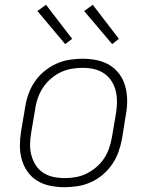

<svg xmlns="http://www.w3.org/2000/svg" viewBox="-20 -773 640 801"><path d="M249 8Q218 8 189 2Q160 -4 136 -18.5Q112 -33 95.5 -56Q79 -79 71 -107Q63 -135 63 -165Q63 -195 68 -226L85 -326Q89 -353 98.5 -380Q108 -407 124.5 -431.5Q141 -456 164.5 -475.5Q188 -495 214.5 -507Q241 -519 269 -523.5Q297 -528 324 -528Q355 -528 384 -522Q413 -516 437 -501.5Q461 -487 478 -464Q495 -441 502.5 -413Q510 -385 510.5 -355Q511 -325 505 -294L489 -194Q484 -167 474.5 -140Q465 -113 448.5 -88.5Q432 -64 409 -44.5Q386 -25 359.5 -13Q333 -1 304.5 3.5Q276 8 249 8ZM250 -30Q272 -30 295.5 -34Q319 -38 340.5 -48.5Q362 -59 381.5 -75.5Q401 -92 414.5 -112.5Q428 -133 435.5 -155.5Q443 -178 447 -201L464 -301Q468 -325 468 -349Q468 -373 462.5 -395Q457 -417 444.5 -436Q432 -455 413 -467.5Q394 -480 371.5 -485Q349 -490 324 -490Q302 -490 278.5 -486Q255 -482 233 -471.5Q211 -461 192 -444.5Q173 -428 159.5 -407.5Q146 -387 138 -364.5Q130 -342 127 -319L110 -219Q106 -195 105.5 -171Q105 -147 111 -125Q117 -103 129 -84Q141 -65 160 -52.5Q179 -40 202 -35Q225 -30 250 -30ZM448 -589 331 -727 367 -753 476 -611ZM252 -589 136 -727 172 -753 281 -611Z"/></svg>

Font: Iosevka XLt Ex Obl
Style: Regular
Weight: 200
Width: 7
Italic angle: -9°
Monospace: yes
Designer: Belleve Invis
Foundry: Belleve Invis
Version: Version 32.5.0; ttfautohint (v1.8.4)